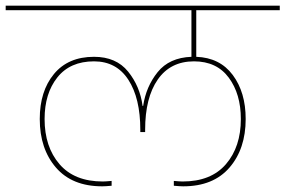

<svg xmlns="http://www.w3.org/2000/svg" viewBox="-55 -760 1005 676"><path d="M590 -104Q579 -104 557 -106V-123Q579 -121 588 -121Q688 -121 740.5 -182Q793 -243 793 -341Q793 -429 750.5 -486.5Q708 -544 628 -544Q545 -544 500.5 -480Q456 -416 456 -303V-295H439V-303Q439 -414 397 -479Q355 -544 276 -544Q192 -544 147 -487.5Q102 -431 102 -341Q102 -243 154.5 -182Q207 -121 307 -121Q316 -121 338 -123V-106Q316 -104 305 -104Q199 -104 142 -170Q85 -236 85 -341Q85 -439 135 -499.5Q185 -560 276 -560Q354 -560 396 -508Q438 -456 447 -387H449Q459 -455 500 -506Q541 -557 619 -560V-724H-35V-740H930V-724H636V-560Q719 -557 764.5 -496Q810 -435 810 -341Q810 -236 753 -170Q696 -104 590 -104Z"/></svg>

Font: Poppins Thin
Style: Regular
Weight: 250
Designer: Ninad Kale (Devanagari), Jonny Pinhorn (Latin)
Foundry: Indian Type Foundry
Version: Version 3.200;PS 1.000;hotconv 16.6.54;makeotf.lib2.5.65590